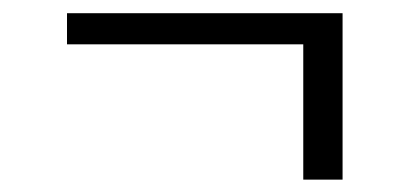

<svg xmlns="http://www.w3.org/2000/svg" viewBox="-20 -437 636 298"><path d="M84 -368.2H450.7V-158.2H511.7V-416.5H84Z"/></svg>

Font: Merriweather
Style: Light
Weight: 250
Designer: Eben Sorkin ( eben@eyebytes.com )
Foundry: Sorkin Type Co.
Version: Version 1.003